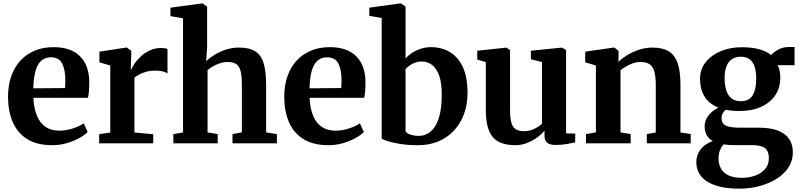

<svg xmlns="http://www.w3.org/2000/svg" viewBox="-20 -839 4685 1124"><path d="M286 11Q196 11 138.8 -25Q81.5 -61 54.2 -125.2Q27 -189.5 27 -273.5Q27 -341 46.5 -394.8Q66 -448.5 101.2 -486Q136.5 -523.5 185.2 -543.2Q234 -563 293 -563Q393.5 -563 447 -511Q500.5 -459 502.5 -364Q502.5 -331 500.8 -307.2Q499 -283.5 495 -266.5H175.5Q177.5 -221 188 -185.2Q198.5 -149.5 217.2 -124.5Q236 -99.5 263.5 -86.8Q291 -74 327.5 -74Q367 -74 407.5 -87.5Q448 -101 470 -117L493 -66.5Q477.5 -49.5 445.5 -31.5Q413.5 -13.5 371.8 -1.2Q330 11 286 11ZM175 -322 360.5 -323.5Q361 -334.5 361.8 -346Q362.5 -357.5 362.5 -368.5Q362.5 -430 344 -466.8Q325.5 -503.5 278 -503.5Q256.5 -503.5 238.2 -494.8Q220 -486 206.2 -465.8Q192.5 -445.5 184.5 -410.2Q176.5 -375 175 -322Z M560.5 0V-53.5L625.5 -63V-455.5L562 -474V-536.5L717.5 -560.5H723L748.5 -541.5V-518.5L745.5 -430.5L748.5 -431Q752.5 -444 766.5 -465Q780.5 -486 803 -507.5Q825.5 -529 856 -543.5Q886.5 -558 923 -558Q936.5 -558 945.8 -556.2Q955 -554.5 960.5 -552V-409Q951 -416 934 -420.8Q917 -425.5 889.5 -425.5Q859 -425.5 835.5 -418.8Q812 -412 795.2 -402.8Q778.5 -393.5 767 -384.5V-63.5L877 -53V0Z M1051.5 -63.5V-731.5L978 -744.5V-794L1161 -819H1165.5L1192.5 -800.5V-566.5L1187 -481Q1204 -498 1233.2 -516.5Q1262.5 -535 1300 -547.8Q1337.5 -560.5 1380 -560.5Q1442 -560.5 1476.2 -537.2Q1510.5 -514 1524.2 -465.8Q1538 -417.5 1538 -341.5V-64L1601 -54V0H1341V-54L1396 -64V-341.5Q1396 -388 1389.8 -417.8Q1383.5 -447.5 1365.8 -461.8Q1348 -476 1313 -476Q1290.5 -476 1268.8 -469Q1247 -462 1228.2 -451.2Q1209.5 -440.5 1195 -429V-64L1254.5 -54V0H995V-54Z M1903 11Q1813 11 1755.8 -25Q1698.5 -61 1671.2 -125.2Q1644 -189.5 1644 -273.5Q1644 -341 1663.5 -394.8Q1683 -448.5 1718.2 -486Q1753.5 -523.5 1802.2 -543.2Q1851 -563 1910 -563Q2010.5 -563 2064 -511Q2117.5 -459 2119.5 -364Q2119.5 -331 2117.8 -307.2Q2116 -283.5 2112 -266.5H1792.5Q1794.5 -221 1805 -185.2Q1815.5 -149.5 1834.2 -124.5Q1853 -99.5 1880.5 -86.8Q1908 -74 1944.5 -74Q1984 -74 2024.5 -87.5Q2065 -101 2087 -117L2110 -66.5Q2094.5 -49.5 2062.5 -31.5Q2030.5 -13.5 1988.8 -1.2Q1947 11 1903 11ZM1792 -322 1977.5 -323.5Q1978 -334.5 1978.8 -346Q1979.5 -357.5 1979.5 -368.5Q1979.5 -430 1961 -466.8Q1942.5 -503.5 1895 -503.5Q1873.5 -503.5 1855.2 -494.8Q1837 -486 1823.2 -465.8Q1809.5 -445.5 1801.5 -410.2Q1793.5 -375 1792 -322Z M2142 -746.5V-794L2321.5 -819H2326L2354 -801V-497.5Q2368.5 -513 2390.8 -528.2Q2413 -543.5 2442 -553.2Q2471 -563 2504.5 -563Q2564 -563 2612.2 -535Q2660.5 -507 2688.8 -447.8Q2717 -388.5 2717 -294.5Q2717 -229 2697 -173.2Q2677 -117.5 2639 -76Q2601 -34.5 2547.5 -11.8Q2494 11 2428.5 11Q2366.5 11 2321.2 3.5Q2276 -4 2248.8 -13Q2221.5 -22 2214.5 -27V-733.5ZM2449.5 -479Q2427.5 -479 2409 -472Q2390.5 -465 2376.5 -454.5Q2362.5 -444 2354 -434.5V-71Q2360 -59 2382.2 -51.2Q2404.5 -43.5 2431.5 -43.5Q2472 -43.5 2502 -69.5Q2532 -95.5 2548.8 -147.5Q2565.5 -199.5 2566 -278Q2567 -350.5 2551.5 -394.8Q2536 -439 2509.2 -459Q2482.5 -479 2449.5 -479Z M3231.5 9.5Q3198.5 9.5 3183 -3.5Q3167.5 -16.5 3167.5 -44.5V-74.5Q3151.5 -54 3124.5 -34.2Q3097.5 -14.5 3064.8 -1.8Q3032 11 2997 11Q2904 11 2864 -37.2Q2824 -85.5 2824 -196V-475.5L2774 -490.5V-542L2941.5 -560H2945L2966 -546V-196.5Q2966 -150.5 2973 -123.2Q2980 -96 2997.5 -83.5Q3015 -71 3046 -71Q3071.5 -71 3092 -78.2Q3112.5 -85.5 3127.8 -95.5Q3143 -105.5 3153 -115V-475.5L3088 -492V-542L3265.5 -560H3270.5L3294 -546V-58L3347.5 -57L3347 -5.5Q3329.5 -1.5 3299.8 4Q3270 9.5 3231.5 9.5Z M3468.5 -64V-455.5L3406 -474.5V-536.5L3571 -560.5H3577L3601 -541.5V-503L3600 -477Q3621 -497.5 3652.2 -516.5Q3683.5 -535.5 3721.2 -548Q3759 -560.5 3799.5 -560.5Q3858.5 -560.5 3894.5 -538.8Q3930.5 -517 3947 -469.2Q3963.5 -421.5 3963.5 -344.5V-63.5L4023.5 -54.5V0H3766.5V-54L3819 -63.5V-341.5Q3819 -389.5 3811 -419Q3803 -448.5 3783.8 -462.2Q3764.5 -476 3731 -476Q3707 -476 3685.2 -468.5Q3663.5 -461 3645 -450Q3626.5 -439 3612.5 -428.5V-64L3672 -54V0H3410.5V-54Z M4308 265.5Q4249 265.5 4202.5 255.5Q4156 245.5 4123.5 226Q4091 206.5 4073.8 177.5Q4056.5 148.5 4056.5 110.5Q4056.5 79.5 4069.2 55Q4082 30.5 4104 13.2Q4126 -4 4153 -13Q4128.5 -27 4116.8 -48.8Q4105 -70.5 4105 -99.5Q4105 -121.5 4115.2 -142.5Q4125.5 -163.5 4144 -180.8Q4162.5 -198 4186 -209Q4129.5 -231.5 4103.8 -275Q4078 -318.5 4078 -375Q4078 -434 4112 -476Q4146 -518 4201.2 -540.2Q4256.5 -562.5 4321.5 -562.5Q4380.5 -562.5 4423.5 -551Q4466.5 -539.5 4494.5 -516.5Q4506 -531.5 4534.8 -547.8Q4563.5 -564 4599 -564H4631.5V-457.5H4532Q4537.5 -448.5 4540.8 -437Q4544 -425.5 4546 -412.8Q4548 -400 4548 -386.5Q4548.5 -326.5 4519 -282.2Q4489.5 -238 4435.5 -213.5Q4381.5 -189 4307.5 -189Q4286 -189 4265.8 -191Q4245.5 -193 4228 -196.5Q4217 -186.5 4210.5 -174.5Q4204 -162.5 4204 -147.5Q4204 -116 4228.8 -103.8Q4253.5 -91.5 4313.5 -91.5H4422Q4488.5 -91.5 4532.8 -75Q4577 -58.5 4599.2 -26.2Q4621.5 6 4621.5 53Q4621.5 101.5 4596 140.8Q4570.5 180 4526.2 207.8Q4482 235.5 4425.8 250.5Q4369.5 265.5 4308 265.5ZM4323 202Q4363.5 202 4399.5 189.5Q4435.5 177 4458.2 151.5Q4481 126 4481 88Q4481 61.5 4472 44.2Q4463 27 4441 18.8Q4419 10.5 4380 10.5H4270Q4255 10.5 4241.5 9.2Q4228 8 4216.5 6Q4203.5 20 4195 40.2Q4186.5 60.5 4186.5 88.5Q4186.5 124 4201.5 149.5Q4216.5 175 4246.8 188.5Q4277 202 4323 202ZM4317 -246.5Q4365 -246.5 4386 -281Q4407 -315.5 4407 -377.5Q4407 -421 4397.2 -449.8Q4387.5 -478.5 4367.2 -492.8Q4347 -507 4316.5 -507Q4287 -507 4265.8 -493.2Q4244.5 -479.5 4233.2 -451.8Q4222 -424 4222 -381Q4222 -340.5 4231.8 -310Q4241.5 -279.5 4262.2 -263Q4283 -246.5 4317 -246.5Z"/></svg>

Font: Merriweather 36pt
Style: Bold
Weight: 700
Designer: Eben Sorkin
Foundry: Eben Sorkin
Version: Version 2.100